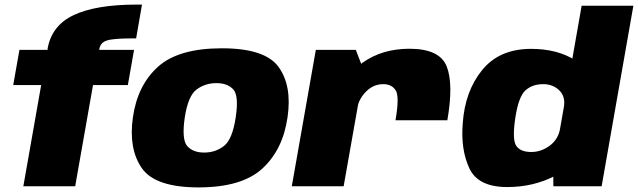

<svg xmlns="http://www.w3.org/2000/svg" viewBox="-20 -810 2774 835"><path d="M81.5 0H307L384.5 -440H536L563 -593H411L412.5 -598.5Q417 -625 445.2 -634Q473.5 -643 554.5 -643H572L597.5 -790H574Q398.5 -790 301.8 -745Q205 -700 187 -598.5V-593H64.5L37.5 -440H159Z M843.5 5Q1032 5 1121.2 -77.2Q1210.5 -159.5 1230.5 -300Q1250.5 -436.5 1192 -518.2Q1133.5 -600 945 -600Q756.5 -600 667.2 -519.8Q578 -439.5 558 -300Q538.5 -162.5 596.8 -78.8Q655 5 843.5 5ZM868 -146.5Q819.5 -146.5 794.5 -174.5Q769.5 -202.5 783.5 -299Q798 -393.5 835.2 -421Q872.5 -448.5 921 -448.5Q969.5 -448.5 994.5 -421.2Q1019.5 -394 1005 -299Q990.5 -203 953.5 -174.8Q916.5 -146.5 868 -146.5Z M1700 -287H1925.5Q1953 -445 1922.5 -521.5Q1892 -598 1760.5 -598Q1642.5 -598 1557 -537.5Q1471.5 -477 1455.5 -386.5L1533.5 -340Q1541 -381 1572.8 -412.5Q1604.5 -444 1647 -444Q1683.5 -444 1700.8 -417.2Q1718 -390.5 1700 -287ZM1249 0H1474.5L1563 -500.5L1527.5 -593H1353.5Z M2386.5 0H2596.5L2734.5 -785H2509.5L2386 -81ZM2186 3.5Q2300.5 3.5 2394.8 -45.8Q2489 -95 2500.5 -161L2416 -251.5Q2408 -204 2370.8 -176.5Q2333.5 -149 2290.5 -149Q2243 -149 2225 -176Q2207 -203 2221 -297Q2235 -389.5 2265 -416.8Q2295 -444 2342.5 -444Q2385 -444 2412.8 -416.5Q2440.5 -389 2432 -342.5L2548.5 -432Q2560 -498 2482 -547.8Q2404 -597.5 2289.5 -597.5Q2152 -597.5 2077 -505.5Q2002 -413.5 1992.5 -274Q1983 -161 2020.8 -78.8Q2058.5 3.5 2186 3.5Z"/></svg>

Font: Anybody UltraCondensed Thin Black
Style: Italic
Weight: 900
Italic angle: -10°
Version: Version 1.111